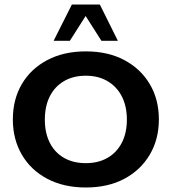

<svg xmlns="http://www.w3.org/2000/svg" viewBox="-20 -822 762 852"><path d="M361 10Q263 10 190 -28.5Q117 -67 77 -135.5Q37 -204 37 -292Q37 -381 77 -449Q117 -517 190 -555.5Q263 -594 361 -594Q459 -594 531.5 -555.5Q604 -517 644.5 -449Q685 -381 685 -292Q685 -204 644.5 -135.5Q604 -67 531.5 -28.5Q459 10 361 10ZM361 -98Q416 -98 457 -121.5Q498 -145 520.5 -188.5Q543 -232 543 -291Q543 -351 520.5 -394.5Q498 -438 457 -462Q416 -486 361 -486Q305 -486 264 -462Q223 -438 201 -394.5Q179 -351 179 -291Q179 -232 201 -188.5Q223 -145 264 -121.5Q305 -98 361 -98ZM218 -641 299 -802H423L503 -641H430L360 -751L290 -641Z"/></svg>

Font: Rokkitt
Style: Bold
Weight: 700
Designer: Vernon Adams
Foundry: Vernon Adams
Version: Version 3.103